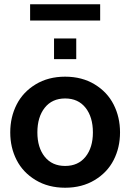

<svg xmlns="http://www.w3.org/2000/svg" viewBox="-20 -869 610 899"><path d="M449 -773H121V-849H449ZM337 -592H233V-689H337ZM28 -249Q28 -320.5 57.8 -379.2Q87.5 -438 146.8 -474Q206 -510 285 -510Q364 -510 423.2 -474Q482.5 -438 512.2 -379.2Q542 -320.5 542 -249Q542 -178 512.2 -119.8Q482.5 -61.5 423.2 -25.8Q364 10 285 10Q206 10 146.8 -25.8Q87.5 -61.5 57.8 -119.8Q28 -178 28 -249ZM415 -249Q415 -321 380.5 -364.5Q346 -408 285 -408Q224 -408 189.5 -364.5Q155 -321 155 -249Q155 -178 189.5 -135Q224 -92 285 -92Q346 -92 380.5 -135Q415 -178 415 -249Z"/></svg>

Font: Cabin
Style: Bold
Weight: 700
Designer: Pablo Impallari
Foundry: Pablo Impallari. http://www.impallari.com Igino Marini. http://www.ikern.com
Version: Version 3.001;hotconv 1.0.109;makeotfexe 2.5.65596